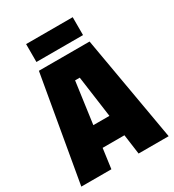

<svg xmlns="http://www.w3.org/2000/svg" viewBox="-205 -988 1005 1106"><g transform="rotate(-30 297.5 -435.0)"><path d="M7 0 129 -700H466L588 0H388L370 -132H225L207 0ZM244 -272H351L313 -548H282ZM142 -751V-870H452V-751Z"/></g></svg>

Font: Tektur SemiCondensed ExtraBold
Style: Regular
Weight: 800
Width: 4
Designer: Adam Jagosz
Foundry: Adam Jagosz
Version: Version 1.005;gftools[0.9.30]